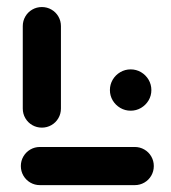

<svg xmlns="http://www.w3.org/2000/svg" viewBox="-20 -539 499 559"><path d="M427.8 -55.6Q427.8 -40.4 420.4 -27.6Q413 -14.8 400.2 -7.4Q387.4 0 372.2 0H96.3Q81.1 0 68.3 -7.4Q55.6 -14.8 48.1 -27.6Q40.7 -40.4 40.7 -55.6Q40.7 -70.7 48.1 -83.5Q55.6 -96.3 68.3 -103.7Q81.1 -111.1 96.3 -111.1H372.2Q387.4 -111.1 400.2 -103.7Q413 -96.3 420.4 -83.5Q427.8 -70.7 427.8 -55.6ZM101.9 -167.4Q86.7 -167.4 73.9 -174.8Q61.1 -182.2 53.7 -195Q46.3 -207.8 46.3 -223V-463Q46.3 -478.1 53.7 -490.9Q61.1 -503.7 73.9 -511.1Q86.7 -518.5 101.9 -518.5Q117 -518.5 129.8 -511.1Q142.6 -503.7 150 -490.9Q157.4 -478.1 157.4 -463V-223Q157.4 -207.8 150 -195Q142.6 -182.2 129.8 -174.8Q117 -167.4 101.9 -167.4ZM300 -276.7Q300 -293 308.1 -306.9Q316.3 -320.7 330.2 -328.9Q344.1 -337 360.4 -337Q376.7 -337 390.6 -328.9Q404.4 -320.7 412.6 -306.9Q420.7 -293 420.7 -276.7Q420.7 -260.4 412.6 -246.7Q404.4 -233 390.6 -224.8Q376.7 -216.7 360.4 -216.7Q344.1 -216.7 330.2 -224.8Q316.3 -233 308.1 -246.7Q300 -260.4 300 -276.7Z"/></svg>

Font: 26F Galaxy Sans Black
Style: Regular
Weight: 900
Designer: C₂₉H₂₅N₃O₅
Version: Version 1.100